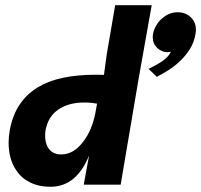

<svg xmlns="http://www.w3.org/2000/svg" viewBox="-20 -708 771 736"><path d="M173 8Q129 8 95.2 -8.8Q61.5 -25.5 42.5 -55Q13 -97.5 13 -161.5Q13 -184 17.5 -209Q28.5 -268 56.2 -308.5Q84 -349 127 -374.5Q205.5 -421.5 346.5 -421.5Q369.5 -421.5 378.5 -421L389 -498.5L421.5 -688H561.5L510.5 -401L442.5 0H301L321.5 -112Q273 8 173 8ZM214.5 -116Q262.5 -116 299 -165Q332 -207.5 345 -272L352 -310.5Q325.5 -315.5 301.5 -315Q243 -315 203.5 -288Q164 -261 154.5 -208Q153 -198.5 153 -189.5Q153 -162.5 162.5 -145Q178.5 -116 214.5 -116ZM581 -413.5 549.5 -444Q568 -453 585.5 -463Q623 -484 635 -509.5L621.5 -508Q610.5 -508 602.5 -512Q589 -517 580 -527Q565.5 -542 565.5 -565.5Q565.5 -588 579 -610.5Q588 -626.5 601 -637Q627.5 -661 661.5 -661Q695 -661 716 -637Q731 -620 731 -594.5Q731 -586.5 729.5 -578.5Q724 -545.5 708 -520Q678.5 -473 625.5 -439Q602 -424 581 -413.5Z"/></svg>

Font: Lucymar Sans
Style: Bold Italic
Weight: 700
Italic angle: -10°
Foundry: The League of Moveable Type (original font) / Main changes by Cristiano Sobral with portions from Mirco Monsees
Version: Version 2.00;August 30, 2020;FontCreator 13.0.0.2681 64-bit